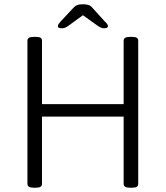

<svg xmlns="http://www.w3.org/2000/svg" viewBox="-20 -874 773 896"><path d="M138 2Q122 2 115 -2.5Q108 -7 108 -16V-684Q108 -693 115 -697.5Q122 -702 138 -702H146Q163 -702 169.5 -697.5Q176 -693 176 -684V-388H557V-684Q557 -693 564 -697.5Q571 -702 587 -702H595Q612 -702 618.5 -697.5Q625 -693 625 -684V-16Q625 -7 618.5 -2.5Q612 2 595 2H587Q571 2 564 -2.5Q557 -7 557 -16V-330H176V-16Q176 -7 169.5 -2.5Q163 2 146 2ZM269 -742Q259 -742 254.5 -744.5Q250 -747 250 -752Q250 -757 254 -762.5Q258 -768 265 -776L324 -839Q330 -845 335.5 -848Q341 -851 348.5 -852.5Q356 -854 367 -854Q378 -854 385.5 -852.5Q393 -851 398.5 -848.5Q404 -846 409 -840L468 -775Q476 -768 480 -762Q484 -756 484 -752Q484 -747 479 -744.5Q474 -742 465 -742Q458 -742 451 -745Q444 -748 434 -755L367 -803L301 -755Q292 -748 284.5 -745Q277 -742 269 -742Z"/></svg>

Font: Asap Light
Style: Regular
Weight: 300
Designer: Pablo Cosgaya
Foundry: Omnibus-Type
Version: Version 3.001